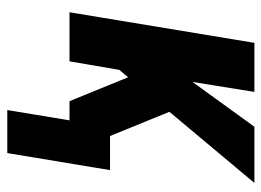

<svg xmlns="http://www.w3.org/2000/svg" viewBox="-118 -442 735 540"><g transform="rotate(90 250.0 -172.5)"><path d="M290 175 319 0H265L199 -162L198 -165L177 -140L153 0H15L101 -520H239L211 -346L337 -520H495L295 -281L363 -114H459L411 175Z"/></g></svg>

Font: Iosevka SS04 Heavy Oblique
Style: Regular
Weight: 900
Italic angle: -9°
Monospace: yes
Designer: Belleve Invis
Foundry: Belleve Invis
Version: Version 19.0.0; ttfautohint (v1.8.4)